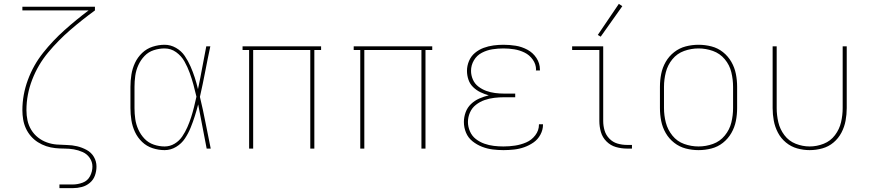

<svg xmlns="http://www.w3.org/2000/svg" viewBox="-20 -770 4504 995"><path d="M288 205H357Q381 205 404 199Q427 193 445.5 177.5Q464 162 472 139.5Q480 117 480 93Q480 66 466.5 43Q453 20 429 7Q405 -6 379.5 -12Q354 -18 327.5 -18.5Q301 -19 274.5 -21Q248 -23 223 -32Q198 -41 177 -57.5Q156 -74 142 -97Q128 -120 122.5 -146Q117 -172 117 -199Q117 -280 147 -357.5Q177 -435 229.5 -498Q282 -561 344 -614.5Q406 -668 472 -716V-735H96V-716H439Q375 -668 314.5 -614Q254 -560 203.5 -496.5Q153 -433 124.5 -356Q96 -279 96 -199Q96 -175 100 -151Q104 -127 114 -105Q124 -83 140 -64.5Q156 -46 176.5 -33Q197 -20 219.5 -12.5Q242 -5 266 -2.5Q290 0 314.5 0Q339 0 362.5 4Q386 8 408.5 18Q431 28 445 48.5Q459 69 459 93Q459 119 446.5 143Q434 167 408.5 176.5Q383 186 357 186H288Z M833 8Q865 8 893 -9Q921 -26 938.5 -52.5Q956 -79 968 -108.5Q980 -138 989.5 -168Q999 -198 1007 -229Q1018 -172 1029 -114.5Q1040 -57 1051 0H1072Q1058 -67 1045 -134.5Q1032 -202 1016 -268Q1031 -334 1043.5 -399.5Q1056 -465 1070 -530H1049Q1038 -475 1028 -419.5Q1018 -364 1006 -308Q999 -338 989.5 -367.5Q980 -397 967.5 -425.5Q955 -454 937.5 -480Q920 -506 892 -522Q864 -538 833 -538Q802 -538 771 -528Q740 -518 716.5 -495.5Q693 -473 679.5 -444Q666 -415 661 -383.5Q656 -352 656 -320V-210Q656 -178 661 -146.5Q666 -115 679.5 -86Q693 -57 716.5 -34.5Q740 -12 771 -2Q802 8 833 8ZM833 -11Q805 -11 777 -20.5Q749 -30 729 -51Q709 -72 697 -98.5Q685 -125 681 -153Q677 -181 677 -210V-320Q677 -349 681 -377.5Q685 -406 697 -432.5Q709 -459 729 -480Q749 -501 777 -510Q805 -519 833 -519Q866 -519 893 -499.5Q920 -480 936 -451.5Q952 -423 963 -392.5Q974 -362 982.5 -331Q991 -300 998 -269Q992 -242 985.5 -215.5Q979 -189 970.5 -162.5Q962 -136 951 -111Q940 -86 924.5 -63Q909 -40 885 -25.5Q861 -11 833 -11Z M1271 0H1292V-511H1588V0H1609V-511H1644V-530H1237V-511H1271Z M1847 0H1868V-511H2164V0H2185V-511H2220V-530H1813V-511H1847Z M2589 8Q2616 8 2643.5 5Q2671 2 2696.5 -7Q2722 -16 2744.5 -31.5Q2767 -47 2780.5 -72Q2794 -97 2794 -124V-126H2773V-124Q2773 -94 2754 -69Q2735 -44 2707 -32Q2679 -20 2649 -15.5Q2619 -11 2589 -11Q2564 -11 2539 -14Q2514 -17 2490 -25.5Q2466 -34 2446 -49.5Q2426 -65 2415.5 -89Q2405 -113 2405 -138Q2405 -163 2415.5 -187Q2426 -211 2446.5 -227Q2467 -243 2491.5 -251.5Q2516 -260 2541.5 -263Q2567 -266 2592 -266H2650V-285H2592Q2569 -285 2545.5 -288Q2522 -291 2500 -299Q2478 -307 2459 -321.5Q2440 -336 2430.5 -358Q2421 -380 2421 -403Q2421 -432 2436 -457.5Q2451 -483 2477 -496.5Q2503 -510 2531.5 -514.5Q2560 -519 2589 -519Q2617 -519 2645 -514.5Q2673 -510 2698.5 -497.5Q2724 -485 2741 -461Q2758 -437 2758 -409Q2758 -407 2757 -405H2778V-410Q2778 -442 2760 -469.5Q2742 -497 2713 -512.5Q2684 -528 2652.5 -533Q2621 -538 2589 -538Q2563 -538 2537 -534.5Q2511 -531 2486.5 -522Q2462 -513 2441.5 -496Q2421 -479 2410.5 -454Q2400 -429 2400 -403Q2400 -380 2407.5 -357.5Q2415 -335 2432 -318.5Q2449 -302 2470 -292Q2491 -282 2513 -276Q2488 -270 2464 -259.5Q2440 -249 2421 -231Q2402 -213 2393 -188Q2384 -163 2384 -138Q2384 -109 2395 -82.5Q2406 -56 2428.5 -38Q2451 -20 2478 -9.5Q2505 1 2533 4.5Q2561 8 2589 8Z M3229 0H3255V-19H3229Q3204 -19 3180 -26Q3156 -33 3138 -51.5Q3120 -70 3113 -94Q3106 -118 3106 -143V-530H2945V-511H3086V-143Q3086 -114 3094 -86Q3102 -58 3123 -37Q3144 -16 3172 -8Q3200 0 3229 0ZM3093 -580 3205 -738 3187 -750 3078 -589Z M3600 8Q3634 8 3667 -0.5Q3700 -9 3726.5 -30Q3753 -51 3770 -80.5Q3787 -110 3793.5 -143Q3800 -176 3800 -210V-320Q3800 -354 3793.5 -387Q3787 -420 3770 -449.5Q3753 -479 3726.5 -500Q3700 -521 3667 -529.5Q3634 -538 3600 -538Q3566 -538 3533.5 -529.5Q3501 -521 3474 -500Q3447 -479 3430 -449.5Q3413 -420 3406.5 -387Q3400 -354 3400 -320V-210Q3400 -176 3406.5 -143Q3413 -110 3430 -80.5Q3447 -51 3474 -30Q3501 -9 3533.5 -0.5Q3566 8 3600 8ZM3600 -11Q3562 -11 3525.5 -24Q3489 -37 3464.5 -67.5Q3440 -98 3430.5 -135Q3421 -172 3421 -210V-320Q3421 -358 3430.5 -395.5Q3440 -433 3464.5 -463Q3489 -493 3525.5 -506Q3562 -519 3600 -519Q3638 -519 3674.5 -506Q3711 -493 3736 -463Q3761 -433 3770 -395.5Q3779 -358 3779 -320V-210Q3779 -172 3770 -135Q3761 -98 3736 -67.5Q3711 -37 3674.5 -24Q3638 -11 3600 -11Z M4176 8Q4209 8 4241.5 -1Q4274 -10 4299.5 -31.5Q4325 -53 4340.5 -82.5Q4356 -112 4362 -144.5Q4368 -177 4368 -210V-530H4347V-210Q4347 -173 4338.5 -136.5Q4330 -100 4307 -69.5Q4284 -39 4248.5 -25Q4213 -11 4176 -11Q4139 -11 4103.5 -25Q4068 -39 4045 -69.5Q4022 -100 4013.5 -136.5Q4005 -173 4005 -210V-530H3984V-210Q3984 -177 3990 -144.5Q3996 -112 4011.5 -82.5Q4027 -53 4053 -31.5Q4079 -10 4111 -1Q4143 8 4176 8Z"/></svg>

Font: Iosevka Sparkle Thin
Style: Regular
Weight: 100
Designer: Belleve Invis
Foundry: Belleve Invis
Version: Version 4.5.0; ttfautohint (v1.8.3)